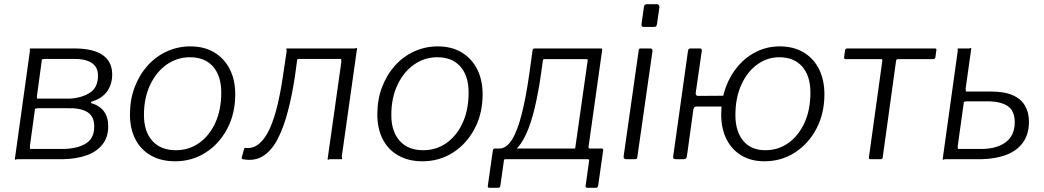

<svg xmlns="http://www.w3.org/2000/svg" viewBox="-20 -762 4998 919"><path d="M51 0 123 -517Q124 -523 122.5 -526.5Q121 -530 125 -530H342Q429 -529 473 -497.5Q517 -466 517 -406Q517 -359 493 -325Q469 -291 420 -276Q416 -275 415.5 -272Q415 -269 418 -268Q456 -257 477 -229.5Q498 -202 498 -157Q498 -105 470 -70Q442 -35 393 -18Q344 -1 280 0H64Q59 0 55.5 2Q52 4 51 0ZM282 -49Q349 -50 390 -74.5Q431 -99 431 -156Q431 -206 397.5 -226Q364 -246 303 -244H162Q156 -244 152.5 -242Q149 -240 148 -244L123 -62Q123 -57 124 -53Q125 -49 121 -49ZM316 -290Q374 -294 411.5 -319Q449 -344 449 -400Q449 -442 418 -461.5Q387 -481 331 -480H195Q189 -480 185.5 -478Q182 -476 181 -480L157 -304Q156 -298 157.5 -294Q159 -290 155 -290Z M818 10Q751 10 702 -18Q653 -46 627.5 -96.5Q602 -147 602 -214Q602 -285 624.5 -344.5Q647 -404 686.5 -448Q726 -492 779 -516Q832 -540 891 -540Q958 -540 1006 -511Q1054 -482 1080 -430.5Q1106 -379 1106 -311Q1106 -218 1067.5 -145.5Q1029 -73 964 -31.5Q899 10 818 10ZM822 -43Q884 -43 933 -77.5Q982 -112 1010.5 -174Q1039 -236 1039 -319Q1039 -398 1000 -443Q961 -488 889 -488Q828 -488 778 -453Q728 -418 698.5 -355.5Q669 -293 669 -211Q669 -133 709 -88Q749 -43 822 -43Z M1142 0Q1136 -2 1137 -8L1148 -48Q1149 -55 1157 -54Q1193 -50 1222 -75.5Q1251 -101 1272.5 -149.5Q1294 -198 1309.5 -264.5Q1325 -331 1336 -409L1352 -517Q1352 -523 1350.5 -526.5Q1349 -530 1353 -530H1675Q1682 -530 1685 -532Q1688 -534 1689 -530L1616 -13Q1616 -8 1617.5 -4Q1619 0 1615 0H1561Q1556 0 1552.5 2Q1549 4 1548 0L1614 -467Q1614 -473 1613 -476.5Q1612 -480 1615 -480H1417Q1411 -481 1407.5 -479Q1404 -477 1403 -480L1392 -399Q1379 -311 1359 -233.5Q1339 -156 1310.5 -99.5Q1282 -43 1240.5 -16Q1199 11 1142 0Z M2002 10Q1935 10 1886 -18Q1837 -46 1811.5 -96.5Q1786 -147 1786 -214Q1786 -285 1808.5 -344.5Q1831 -404 1870.5 -448Q1910 -492 1963 -516Q2016 -540 2075 -540Q2142 -540 2190 -511Q2238 -482 2264 -430.5Q2290 -379 2290 -311Q2290 -218 2251.5 -145.5Q2213 -73 2148 -31.5Q2083 10 2002 10ZM2006 -43Q2068 -43 2117 -77.5Q2166 -112 2194.5 -174Q2223 -236 2223 -319Q2223 -398 2184 -443Q2145 -488 2073 -488Q2012 -488 1962 -453Q1912 -418 1882.5 -355.5Q1853 -293 1853 -211Q1853 -133 1893 -88Q1933 -43 2006 -43Z M2324 137Q2318 137 2316 134.5Q2314 132 2315 127L2339 -42Q2340 -51 2349 -51H2729Q2734 -51 2734 -58L2793 -473Q2794 -479 2787 -479H2586Q2579 -479 2579 -473L2529 -521Q2530 -530 2539 -530H2854Q2860 -530 2861.5 -528.5Q2863 -527 2862 -521L2797 -59Q2797 -51 2804 -51H2859Q2869 -51 2867 -42L2843 127Q2842 132 2839.5 134.5Q2837 137 2832 137H2793Q2781 137 2783 127L2800 6Q2800 0 2793 0H2400Q2392 0 2392 6L2375 127Q2374 137 2363 137ZM2374 -16 2370 -51Q2404 -51 2430.5 -93.5Q2457 -136 2477.5 -217Q2498 -298 2514 -412L2529 -521H2585L2570 -411Q2557 -320 2539.5 -246Q2522 -172 2498.5 -120.5Q2475 -69 2444 -42Q2413 -15 2374 -16Z M3031 -13Q3030 -4 3027.5 -2Q3025 0 3016 0H2979Q2971 0 2967.5 -3.5Q2964 -7 2965 -14L3037 -520Q3038 -527 3040 -528.5Q3042 -530 3047 -530H3093Q3099 -530 3101.5 -526.5Q3104 -523 3103 -517ZM3125 -649Q3124 -641 3121 -637Q3118 -633 3109 -633H3061Q3054 -633 3051.5 -638Q3049 -643 3051 -650L3062 -728Q3064 -742 3076 -742H3125Q3130 -742 3133.5 -737.5Q3137 -733 3136 -726Z M3639 10Q3575 10 3528.5 -18Q3482 -46 3457 -96.5Q3432 -147 3432 -214Q3432 -285 3454 -344.5Q3476 -404 3514.5 -448Q3553 -492 3603.5 -516Q3654 -540 3712 -540Q3779 -540 3827 -511Q3875 -482 3900.5 -430.5Q3926 -379 3926 -311Q3926 -218 3887.5 -145.5Q3849 -73 3784 -31.5Q3719 10 3639 10ZM3214 0Q3207 0 3204 -3Q3201 -6 3202 -12L3273 -518Q3275 -530 3285 -530H3330Q3341 -530 3339 -518L3310 -317Q3309 -311 3312 -307Q3315 -303 3321 -303L3481 -304Q3490 -304 3489 -296L3484 -261Q3483 -252 3473 -252H3312Q3307 -252 3304 -249Q3301 -246 3299 -240L3268 -15Q3267 0 3252 0ZM3643 -43Q3705 -43 3753.5 -77.5Q3802 -112 3830.5 -174Q3859 -236 3859 -319Q3859 -398 3820 -443Q3781 -488 3710 -488Q3652 -488 3604 -453Q3556 -418 3528 -355.5Q3500 -293 3500 -211Q3500 -133 3537.5 -88Q3575 -43 3643 -43Z M4446 -479H4278Q4270 -479 4269 -471L4205 -8Q4204 0 4195 0H4146Q4138 0 4139 -9L4203 -470Q4204 -475 4202.5 -477Q4201 -479 4196 -479H4028Q4020 -479 4020 -487L4025 -522Q4027 -530 4035 -530H4454Q4464 -530 4462 -522L4457 -487Q4456 -479 4446 -479Z M4492 0 4564 -517Q4565 -523 4563.5 -526.5Q4562 -530 4566 -530H4616Q4622 -530 4625 -532Q4628 -534 4629 -530L4602 -338Q4602 -332 4603 -328Q4604 -324 4601 -324H4721Q4788 -324 4828 -306Q4868 -288 4886.5 -255.5Q4905 -223 4905 -180Q4905 -121 4877.5 -81.5Q4850 -42 4799.5 -22Q4749 -2 4679 0H4505Q4500 0 4496.5 2Q4493 4 4492 0ZM4562 -49H4684Q4755 -51 4796 -83Q4837 -115 4837 -177Q4837 -233 4801.5 -255.5Q4766 -278 4700 -277H4607Q4602 -277 4598.5 -275Q4595 -273 4594 -277L4564 -62Q4564 -57 4565 -53Q4566 -49 4562 -49Z"/></svg>

Font: Libre Franklin Light
Style: Italic
Weight: 300
Italic angle: -8°
Designer: Pablo Impallari, Rodrigo Fuenzalida, Nhung Nguyen
Foundry: Impallari Type
Version: Version 3.000